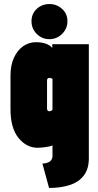

<svg xmlns="http://www.w3.org/2000/svg" viewBox="-20 -720 483 951"><path d="M225 -700Q188 -700 162 -676Q136 -652 136 -615Q136 -578 162 -552Q188 -526 225 -526Q261 -526 287.5 -552Q314 -578 314 -615Q314 -652 287.5 -676Q261 -700 225 -700ZM420 64V-501H239V-483Q229 -494 216 -500Q203 -506 188.5 -508.5Q174 -511 158 -511Q123 -511 94.5 -491Q66 -471 49 -434Q32 -397 32 -346V-178Q32 -86 71.5 -37Q111 12 167 12Q176 12 186 11Q196 10 206.5 8.5Q217 7 225.5 5Q234 3 240 0V53Q240 63 235.5 70.5Q231 78 223.5 82Q216 86 207.5 88Q199 90 190 90L223 211Q281 211 325.5 196.5Q370 182 395 149.5Q420 117 420 64ZM240 -330V-178Q240 -177 239 -175.5Q238 -174 236 -172.5Q234 -171 231 -170Q228 -169 224 -169Q220 -169 217.5 -171Q215 -173 214 -176Q213 -179 213 -182V-322Q213 -326 214 -328Q215 -330 216.5 -331.5Q218 -333 220.5 -333.5Q223 -334 225 -334Q227 -334 229.5 -333.5Q232 -333 234.5 -332Q237 -331 238.5 -330.5Q240 -330 240 -330Z"/></svg>

Font: Advent Pro Black
Style: Regular
Weight: 900
Version: Version 3.000